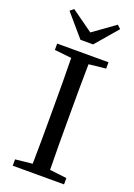

<svg xmlns="http://www.w3.org/2000/svg" viewBox="-176 -1016 758 1083"><g transform="rotate(20 203.0 -475.0)"><path d="M241 -798 355 -931 334 -950 203 -856 73 -949 51 -931 165 -798ZM357 -695V-733H49V-695L151 -684C153 -588 153 -491 153 -393V-339C153 -241 153 -145 151 -49L49 -38V0H357V-38L255 -50C253 -146 253 -243 253 -339V-393C253 -491 253 -589 255 -684Z"/></g></svg>

Font: Noto Serif SC Medium
Style: Regular
Weight: 500
Designer: Ryoko NISHIZUKA 西塚涼子 (kana & ideographs); Frank Grießhammer (Latin, Greek & Cyrillic); Wenlong ZHANG 张文龙 (bopomofo); San
Foundry: Adobe Systems Incorporated
Version: Version 1.001;PS 1.001;hotconv 16.6.54;makeotf.lib2.5.65590